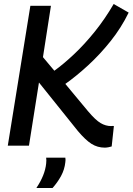

<svg xmlns="http://www.w3.org/2000/svg" viewBox="-20 -729 664 961"><path d="M19 0 132 -700H235L195 -443L252 -375Q298 -408 351 -458Q404 -508 455 -571.5Q506 -635 549 -709L624 -666Q587 -590 533.5 -523Q480 -456 420.5 -401.5Q361 -347 307 -309L420 -173Q458 -128 483.5 -113Q509 -98 536 -98Q539 -98 542.5 -98.5Q546 -99 550 -98L539 4Q534 6 523 8Q512 10 505 10Q468 10 438 -9Q408 -28 370 -73L175 -316L125 0ZM211 60H307Q309 71 307 83Q303 120 285.5 152Q268 184 243 212H162Q205 148 211 90Q213 73 211 60Z"/></svg>

Font: Georama Medium
Style: Italic
Weight: 500
Italic angle: -9°
Designer: Jean-Baptiste Levee
Foundry: Production Type
Version: Version 1.000